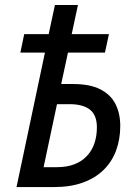

<svg xmlns="http://www.w3.org/2000/svg" viewBox="-20 -758 557 778"><path d="M46.9 0 162.1 -544.9H62.5L78.1 -619.6H177.2L202.6 -737.8H295.9L270.5 -619.6H421.4L405.3 -544.9H255.4L228 -417.5H276.9Q344.2 -417.5 386.2 -396.2Q428.2 -375 447.8 -336.7Q467.3 -298.3 467.3 -247.6Q467.3 -194.3 450.7 -148.9Q434.1 -103.5 400.6 -70.3Q367.2 -37.1 316.9 -18.6Q266.6 0 199.2 0ZM156.7 -80.6H210.9Q251 -80.6 281.2 -92.3Q311.5 -104 331.8 -125.5Q352.1 -147 362.3 -176.5Q372.6 -206.1 372.6 -242.2Q372.6 -291 344.7 -313.5Q316.9 -335.9 261.7 -335.9H210.9Z"/></svg>

Font: Open Sans SemiCondensed Medium
Style: Italic
Weight: 500
Width: 4
Italic angle: -12°
Designer: Monotype Design Team
Foundry: Monotype Imaging Inc.
Version: Version 3.000